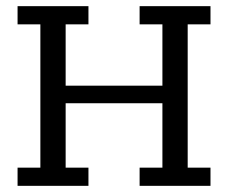

<svg xmlns="http://www.w3.org/2000/svg" viewBox="-20 -603 740 623"><path d="M37 0V-59H111V-524H37V-583H267V-524H193V-325H507V-524H433V-583H663V-524H589V-59H663V0H433V-59H507V-268H193V-59H267V0Z"/></svg>

Font: Rokkitt
Style: Regular
Weight: 400
Designer: Vernon Adams
Foundry: Vernon Adams
Version: Version 3.103